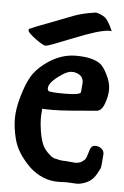

<svg xmlns="http://www.w3.org/2000/svg" viewBox="-48 -663 451 696"><g transform="rotate(5 177.5 -315.0)"><path d="M335.9 -564.5Q333 -565.4 328.1 -565.4Q293.9 -565.4 202.1 -528.3Q110.4 -491.2 101.6 -491.2Q92.8 -491.2 64 -512.2Q35.2 -533.2 35.2 -542Q35.2 -544.9 37.1 -546.9Q62.5 -558.6 100.6 -572.3L191.4 -607.4Q223.6 -620.1 273.4 -627Q292 -623 305.7 -613.3Q319.3 -603.5 335.9 -564.5ZM244.1 -335 247.1 -369.1Q247.1 -386.7 234.4 -396.5Q220.7 -405.3 205.1 -405.3Q189.5 -405.3 168 -390.6Q123 -360.4 123 -337.9Q123 -334 126 -329.1Q130.9 -324.2 186.5 -324.2Q242.2 -324.2 244.1 -335ZM256.8 -2.9 220.7 -4.9Q208 -3.9 188.5 -3.9Q132.8 -3.9 85.9 -45.9Q35.2 -95.7 23.4 -146.5Q13.7 -184.6 13.7 -219.2Q13.7 -253.9 26.4 -298.3Q39.1 -342.8 54.7 -371.1Q70.3 -399.4 102.5 -423.8Q156.2 -464.8 214.8 -464.8Q273.4 -464.8 301.8 -445.3Q315.4 -436.5 330.1 -407.2Q344.7 -377.9 344.7 -353.5Q344.7 -329.1 334.5 -301.3Q324.2 -273.4 305.7 -272.5Q187.5 -261.7 148.9 -261.7Q110.4 -261.7 109.4 -262.7Q107.4 -243.2 107.4 -225.6Q107.4 -208 111.8 -180.7Q116.2 -153.3 124 -134.3Q131.8 -115.2 151.4 -98.6Q161.1 -88.9 171.4 -86.9Q181.6 -85 188.5 -83Q195.3 -81.1 211.9 -81.1L244.1 -78.1Q260.7 -78.1 270.5 -85Q280.3 -91.8 283.2 -97.7Q286.1 -103.5 289.1 -114.3Q292 -125 293.9 -129.9Q298.8 -145.5 312.5 -145.5Q326.2 -145.5 335.4 -137.7Q344.7 -129.9 344.7 -119.1V-118.2Q341.8 -76.2 340.3 -69.8Q338.9 -63.5 326.7 -42.5Q314.5 -21.5 294.4 -12.2Q274.4 -2.9 256.8 -2.9Z"/></g></svg>

Font: Essays1743
Style: Medium
Weight: 500
Designer: Based on the typeface in a 1743 English translation of the essays of Montaigne.  PostScript/TrueType font designed by Jo
Version: Version 002.100